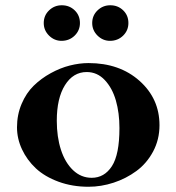

<svg xmlns="http://www.w3.org/2000/svg" viewBox="-20 -713 673 733"><path d="M147 -625Q147 -653.8 167.2 -673.3Q187.5 -692.9 215.8 -692.9Q245.1 -692.9 265.1 -673.6Q285.2 -654.3 285.2 -625Q285.2 -596.7 264.9 -576.9Q244.6 -557.1 214.8 -557.1Q187.5 -557.1 167.2 -577.1Q147 -597.2 147 -625ZM332 -625Q332 -653.8 352.3 -673.3Q372.6 -692.9 400.9 -692.9Q430.2 -692.9 450.2 -673.6Q470.2 -654.3 470.2 -625Q470.2 -596.7 450 -576.9Q429.7 -557.1 399.9 -557.1Q372.6 -557.1 352.3 -577.1Q332 -597.2 332 -625ZM317.9 -472.2Q436.5 -472.2 512.7 -404.3Q588.9 -336.4 588.9 -234.9Q588.9 -180.2 564.5 -134.5Q540 -88.9 500.7 -60.1Q461.4 -31.2 413.8 -15.6Q366.2 0 317.9 0Q255.9 0 203.4 -19.3Q150.9 -38.6 116.9 -70.3Q83 -102.1 64 -142.8Q44.9 -183.6 44.9 -227.1Q44.9 -274.9 62.5 -316.4Q80.1 -357.9 108.6 -385.7Q137.2 -413.6 173.6 -433.6Q210 -453.6 246.6 -462.9Q283.2 -472.2 317.9 -472.2ZM311 -438Q259.3 -438 228 -387.9Q196.8 -337.9 196.8 -252Q196.8 -190.4 212.6 -141.4Q228.5 -92.3 259 -63.2Q289.6 -34.2 330.1 -34.2Q378.4 -34.2 407.2 -78.6Q436 -123 436 -224.1Q436 -281.7 422.4 -329.3Q408.7 -377 379.9 -407.5Q351.1 -438 311 -438Z"/></svg>

Font: Laureen pro
Style: Bold
Weight: 700
Designer: Ahmed zaza
Foundry: zazatype
Version: Version 1.000